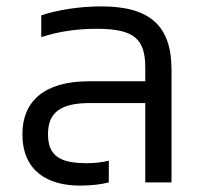

<svg xmlns="http://www.w3.org/2000/svg" viewBox="-20 -570 626 600"><path d="M282 -480C399 -480 434 -449 434 -358V-316H257C117 -316 50 -252 50 -151C50 -36 128 10 230 10C266 10 297 6 320 0V-68C302 -63 276 -60 252 -60C167 -60 130 -83 130 -151C130 -220 171 -248 262 -248H434V0H516V-352C516 -489 449 -550 297 -550C229 -550 159 -539 109 -522V-454C164 -472 222 -480 282 -480Z"/></svg>

Font: Kanit Light
Style: Regular
Weight: 300
Designer: Katatrad Team
Foundry: CadsonDemak
Version: Version 1.000;PS 001.000;hotconv 1.0.88;makeotf.lib2.5.64775